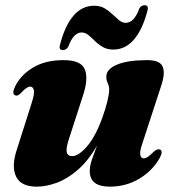

<svg xmlns="http://www.w3.org/2000/svg" viewBox="-20 -703 664 736"><path d="M593 -130Q606.5 -124 592.5 -98Q565.5 -49 514.2 -18.2Q463 12.5 401 12.5Q324 12.5 324 -47Q324 -67.5 333 -93.2Q342 -119 352 -145Q317.5 -85.5 277.2 -51Q237 -16.5 196.5 -2Q156 12.5 121 12.5Q60 12.5 41.5 -26.5Q23 -65.5 45 -131L101 -307Q113 -344 109.8 -357.5Q106.5 -371 96 -371Q82 -371 61 -347Q52.5 -339 47.8 -337.2Q43 -335.5 38 -337.5Q24 -343.5 38.5 -373Q60 -416 107 -444.2Q154 -472.5 223.5 -472.5Q291 -472.5 305.2 -437Q319.5 -401.5 298.5 -338L245 -172.5Q232.5 -135.5 235.8 -120Q239 -104.5 257 -104.5Q280.5 -104.5 312.8 -141Q345 -177.5 371.5 -249.5Q384 -284 391.2 -313.2Q398.5 -342.5 398.5 -359Q398.5 -373.5 393 -384.2Q387.5 -395 387.5 -409.5Q387.5 -438 428.5 -455.2Q469.5 -472.5 544.5 -472.5Q593.5 -472.5 603.8 -447Q614 -421.5 597.5 -373L526 -154Q515 -122.5 517.8 -109.2Q520.5 -96 530.5 -96Q538 -96 546.5 -101.5Q555 -107 570 -122Q583.5 -133.5 593 -130ZM414 -513Q391 -513 374.2 -522.8Q357.5 -532.5 344.2 -545.5Q331 -558.5 319 -568.5Q307 -578.5 293 -578.5Q261.5 -578.5 241.5 -523.5Q233.5 -511 221 -511Q203.5 -511 210.5 -533Q229 -605 261.8 -643Q294.5 -681 341 -681Q364.5 -681 381.2 -671Q398 -661 411.2 -648.2Q424.5 -635.5 436.5 -625.5Q448.5 -615.5 462 -615.5Q494.5 -615.5 514 -670.5Q521.5 -683 534.5 -683Q551.5 -683 545 -661Q526 -589 493.2 -551Q460.5 -513 414 -513Z"/></svg>

Font: Fraunces 72pt S000 Black
Style: Italic
Weight: 900
Italic angle: -16°
Version: Version 1.000; ttfautohint (v1.8.3)